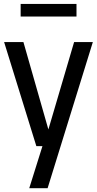

<svg xmlns="http://www.w3.org/2000/svg" viewBox="-20 -764 507 1004"><path d="M170 0 1.5 -544H102.5L233 -87L367.5 -544H465.5L229 220H133L202 0ZM88 -677.5V-743.5H380V-677.5Z"/></svg>

Font: Encode Sans Condensed Condensed Medium
Style: Regular
Weight: 500
Width: 3
Designer: Multiple Designers
Foundry: Impallari Type
Version: Version 3.000; ttfautohint (v1.8.3) -l 8 -r 50 -G 200 -x 14 